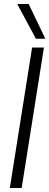

<svg xmlns="http://www.w3.org/2000/svg" viewBox="-20 -937 246 957"><path d="M29 0 140 -700H199L88 0ZM159 -744 66 -917H123L206 -744Z"/></svg>

Font: Georama ExtraCondensed Thin Light
Style: Italic
Weight: 300
Italic angle: -9°
Version: Version 1.001